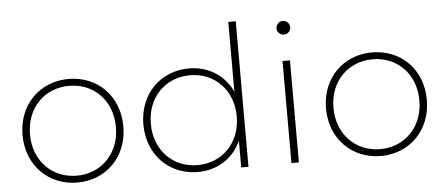

<svg xmlns="http://www.w3.org/2000/svg" viewBox="-50 -857 2263 975"><g transform="rotate(-5 1081.5 -369.0)"><path d="M308 4C456 4 565 -106 565 -260C565 -415 456 -524 308 -524C161 -524 51 -415 51 -260C51 -106 161 4 308 4ZM308 -31C183 -31 89 -125 89 -260C89 -396 183 -489 308 -489C433 -489 527 -396 527 -260C527 -125 433 -31 308 -31Z M924 -31C799 -31 705 -125 705 -260C705 -396 799 -489 924 -489C1049 -489 1143 -396 1143 -260C1143 -125 1049 -31 924 -31ZM1180 -742H1142V-386C1102 -472 1021 -524 922 -524C777 -524 667 -416 667 -260C667 -105 777 4 922 4C1022 4 1104 -49 1143 -136V0H1180Z M1437 0V-520H1399V0ZM1418 -653C1438 -653 1453 -669 1453 -688C1453 -707 1437 -723 1418 -723C1399 -723 1383 -707 1383 -688C1383 -669 1399 -653 1418 -653Z M1855 4C2003 4 2112 -106 2112 -260C2112 -415 2003 -524 1855 -524C1708 -524 1598 -415 1598 -260C1598 -106 1708 4 1855 4ZM1855 -31C1730 -31 1636 -125 1636 -260C1636 -396 1730 -489 1855 -489C1980 -489 2074 -396 2074 -260C2074 -125 1980 -31 1855 -31Z"/></g></svg>

Font: Montserrat-Alt1 ExtLt
Style: Regular
Weight: 200
Designer: Differentunic
Foundry: Differentunic
Version: Version 7.222